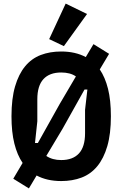

<svg xmlns="http://www.w3.org/2000/svg" viewBox="-20 -997 682 1070"><path d="M321 12Q242 12 184 -19L141 53L54 -1L106 -89Q76 -133 60 -197Q44 -261 44 -349Q44 -447 64 -515.5Q84 -584 120 -627.5Q156 -671 207 -690.5Q258 -710 321 -710Q400 -710 458 -679L501 -751L588 -697L536 -610Q566 -566 582 -502Q598 -438 598 -349Q598 -251 578 -182.5Q558 -114 522 -70.5Q486 -27 435 -7.5Q384 12 321 12ZM191 -200 313 -418 403 -571Q372 -593 321 -593Q256 -593 222 -556Q188 -519 188 -444V-321L175 -200ZM238 -128Q272 -105 321 -105Q386 -105 420 -142Q454 -179 454 -254V-385L467 -498H451L329 -280ZM336 -740 254 -779 346 -977 465 -919Z"/></svg>

Font: IBM Plex Sans Cond
Style: Bold
Weight: 700
Width: 3
Designer: Mike Abbink, Paul van der Laan, Pieter van Rosmalen
Foundry: Bold Monday
Version: Version 1.3